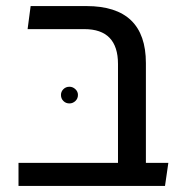

<svg xmlns="http://www.w3.org/2000/svg" viewBox="-20 -613 612 633"><path d="M41 0V-76H369V-402Q369 -517 258 -517H71L81 -593H265Q461 -593 461 -405V-76H535L524 0ZM209 -272Q197 -272 189 -280Q181 -288 181 -300Q181 -311 189 -319Q197 -327 209 -327Q220 -327 228.5 -319Q237 -311 237 -300Q237 -288 228.5 -280Q220 -272 209 -272Z"/></svg>

Font: Go Noto Current
Style: Regular
Weight: 400
Designer: Monotype Design Team
Foundry: Monotype Imaging Inc.
Version: Version 2.007; ttfautohint (v1.8) -l 8 -r 50 -G 200 -x 14 -D